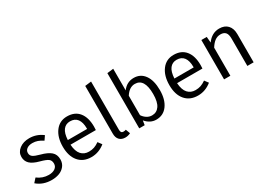

<svg xmlns="http://www.w3.org/2000/svg" viewBox="-15 -1479 3048 2222"><g transform="rotate(-30 1509.0 -368.0)"><path d="M236.8 -538.1Q334.5 -538.1 413.1 -478L377 -424.8Q340.3 -448.7 308.3 -460Q276.4 -471.2 240.2 -471.2Q193.8 -471.2 166 -450.9Q138.2 -430.7 138.2 -397Q138.2 -363.8 163.3 -345.2Q188.5 -326.7 254.9 -309.1Q342.8 -286.1 385.5 -249Q428.2 -211.9 428.2 -146Q428.2 -94.7 399.2 -58.1Q370.1 -21.5 325 -4.6Q279.8 12.2 225.1 12.2Q107.4 12.2 27.8 -57.1L73.2 -107.9Q142.1 -56.2 223.1 -56.2Q275.9 -56.2 307.9 -78.9Q339.8 -101.6 339.8 -141.1Q339.8 -182.1 313.7 -202.6Q287.6 -223.1 209 -244.1Q125.5 -266.1 88.1 -302.5Q50.8 -338.9 50.8 -395Q50.8 -457 103.5 -497.6Q156.2 -538.1 236.8 -538.1Z M954.6 -279.8Q954.6 -256.3 952.6 -233.9H613.8Q620.1 -142.6 658.7 -99.9Q697.3 -57.1 760.7 -57.1Q799.8 -57.1 831.8 -68.1Q863.8 -79.1 898.9 -104L936 -54.2Q854 12.2 754.9 12.2Q646.5 12.2 585.7 -59.8Q524.9 -131.8 524.9 -257.8Q524.9 -383.3 583.3 -460.7Q641.6 -538.1 740.7 -538.1Q844.7 -538.1 899.7 -469.7Q954.6 -401.4 954.6 -279.8ZM871.6 -295.9V-304.2Q871.6 -384.8 839.4 -428Q807.1 -471.2 742.7 -471.2Q685.5 -471.2 652.1 -428.2Q618.7 -385.3 613.8 -295.9Z M1207 12.2Q1158.2 12.2 1129.9 -16.8Q1101.6 -45.9 1101.6 -100.1V-737.8L1185.5 -748V-102.1Q1185.5 -58.1 1220.7 -58.1Q1240.2 -58.1 1254.9 -64L1276.9 -4.9Q1243.7 12.2 1207 12.2Z M1632.3 -538.1Q1722.7 -538.1 1774.4 -466.1Q1826.2 -394 1826.2 -264.2Q1826.2 -138.7 1771.2 -63.2Q1716.3 12.2 1621.1 12.2Q1539.6 12.2 1479.5 -59.1L1470.2 0H1397.5V-737.8L1481.4 -748V-459Q1540 -538.1 1632.3 -538.1ZM1602.5 -55.2Q1665 -55.2 1700.7 -106.7Q1736.3 -158.2 1736.3 -264.2Q1736.3 -471.2 1609.4 -471.2Q1534.7 -471.2 1481.4 -387.2V-127.9Q1502.9 -94.7 1534.7 -75Q1566.4 -55.2 1602.5 -55.2Z M2378.9 -279.8Q2378.9 -256.3 2377 -233.9H2038.1Q2044.4 -142.6 2083 -99.9Q2121.6 -57.1 2185.1 -57.1Q2224.1 -57.1 2256.1 -68.1Q2288.1 -79.1 2323.2 -104L2360.4 -54.2Q2278.3 12.2 2179.2 12.2Q2070.8 12.2 2010 -59.8Q1949.2 -131.8 1949.2 -257.8Q1949.2 -383.3 2007.6 -460.7Q2065.9 -538.1 2165 -538.1Q2269 -538.1 2324 -469.7Q2378.9 -401.4 2378.9 -279.8ZM2295.9 -295.9V-304.2Q2295.9 -384.8 2263.7 -428Q2231.4 -471.2 2167 -471.2Q2109.9 -471.2 2076.4 -428.2Q2043 -385.3 2038.1 -295.9Z M2774.9 -538.1Q2846.7 -538.1 2886.5 -495.4Q2926.3 -452.6 2926.3 -377V0H2842.3V-365.2Q2842.3 -423.3 2820.1 -447.8Q2797.9 -472.2 2754.9 -472.2Q2710.9 -472.2 2677.7 -447.3Q2644.5 -422.4 2615.2 -375V0H2531.2V-525.9H2603L2609.9 -446.8Q2675.8 -538.1 2774.9 -538.1Z"/></g></svg>

Font: Fira Sans Book
Style: Regular
Weight: 350
Designer: Carrois Corporate & Edenspiekermann AG
Foundry: Carrois Corporate GbR & Edenspiekermann AG
Version: Version 4.203;PS 004.203;hotconv 1.0.88;makeotf.lib2.5.64775